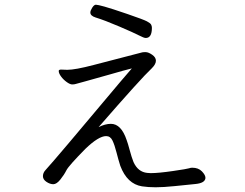

<svg xmlns="http://www.w3.org/2000/svg" viewBox="-20 -761 1040 814"><path d="M624 -643Q624 -600 598 -600Q590 -600 569 -611Q548 -622 486 -648.5Q424 -675 385 -687Q363 -694 363 -708Q363 -716 371 -728.5Q379 -741 386.5 -741Q394 -741 423 -733Q452 -725 520.5 -701.5Q589 -678 603 -670.5Q617 -663 620.5 -657Q624 -651 624 -643ZM604 -28 619 -27Q652 -27 713.5 -36Q775 -45 781.5 -47.5Q788 -50 795 -50Q821 -50 836 -34.5Q851 -19 851 -7V-6Q849 15 809.5 19Q770 23 721 28Q672 33 640 33Q608 33 582 29Q519 19 490 -58Q482 -83 474 -114.5Q466 -146 457 -165Q448 -184 430 -184Q398 -184 342 -130Q271 -58 261.5 -39Q252 -20 236 0Q220 20 206 20Q192 20 177 10Q162 0 162 -14Q162 -28 172.5 -39.5Q183 -51 208.5 -80.5Q234 -110 269.5 -152Q305 -194 344 -240.5Q383 -287 421 -332Q459 -377 490 -414Q521 -451 539 -471Q510 -464 444.5 -445Q379 -426 343 -416.5Q307 -407 301 -405Q295 -403 286 -403Q277 -403 263 -413Q249 -423 239 -436.5Q229 -450 229 -460Q229 -466 239 -466L265 -465Q299 -465 377 -485.5Q455 -506 517.5 -522Q580 -538 583 -539Q586 -540 597.5 -540Q609 -540 625 -529Q641 -518 641 -503.5Q641 -489 624 -472Q578 -429 398 -222Q426 -236 450 -236Q494 -236 517 -167Q522 -154 530 -124Q538 -94 546 -74Q565 -32 604 -28Z"/></svg>

Font: LXGW Bright TC
Style: Regular
Weight: 400
Designer: Christian Thalmann (Catharsis Fonts)
Foundry: LXGW / Christian Thalmann (Catharsis Fonts) / Fontworks Inc.
Version: Version 5.501